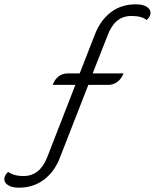

<svg xmlns="http://www.w3.org/2000/svg" viewBox="-40 -729 717 889"><path d="M-20 101Q-20 94 -18 90Q-14 77 -2 67Q8 75 26 80.5Q44 86 69 86Q145 86 179 -2L309 -336H204Q213 -361 231 -375Q249 -389 273 -389H329L400 -571Q425 -635 473 -672Q521 -709 589 -709Q622 -709 639.5 -697.5Q657 -686 657 -670Q657 -663 655 -659Q653 -653 649.5 -648Q646 -643 639 -636Q618 -655 568 -655Q492 -655 459 -567L389 -389H532Q522 -364 503.5 -350Q485 -336 461 -336H369L237 2Q213 65 164 102.5Q115 140 47 140Q15 140 -2.5 128.5Q-20 117 -20 101Z"/></svg>

Font: K2D ExtraLight
Style: Italic
Weight: 275
Italic angle: -10°
Designer: Katatrad Aksorn Co.,Ltd.
Foundry: Cadson Demak Co.,Ltd.
Version: Version 1.000; ttfautohint (v1.6)